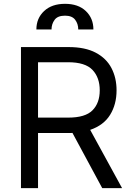

<svg xmlns="http://www.w3.org/2000/svg" viewBox="-20 -970 679 990"><path d="M461.6 -818.2H383.5Q383.5 -846.9 367.5 -868.1Q351.6 -889.2 315.3 -889.2Q277 -889.2 261.4 -867.5Q245.7 -845.9 245.7 -818.2H167.6Q167.6 -875.7 207.4 -913Q247.2 -950.3 315.3 -950.3Q383.5 -950.3 422.6 -913Q461.6 -875.7 461.6 -818.2ZM609.4 0H507.1L353.7 -284.4Q344.8 -284.1 176.1 -284.1V0H88.1V-727.3H333.8Q419 -727.3 473.7 -698.3Q528.4 -669.4 554.7 -619Q581 -568.5 581 -504.3Q581 -431.8 547.8 -378Q514.6 -324.2 445 -300.4ZM332.4 -363.6Q419.7 -363.6 457 -401.3Q494.3 -438.9 494.3 -504.3Q494.3 -570 456.9 -609.6Q419.4 -649.1 331 -649.1H176.1V-363.6Z"/></svg>

Font: Linik Sans
Style: Regular
Weight: 400
Designer: Rasmus Andersson (font), Marc Monis (original base), Kil Hyung-jin (Pretendard portions), Cristiano Sobral (main changes
Foundry: rsms
Version: Version 3.018;May 31, 2022;FontCreator 14.0.0.2814 64-bit; t